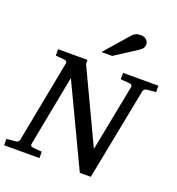

<svg xmlns="http://www.w3.org/2000/svg" viewBox="-175 -1056 1091 1185"><g transform="rotate(20 370.5 -463.5)"><path d="M698.2 -624Q688.5 -623 681.9 -618.4Q675.3 -613.8 672.9 -604L555.2 0H482.9L231 -530.8L142.1 -65.9Q140.6 -58.6 144.5 -53.2Q148.4 -47.9 162.1 -46.9L217.8 -42V0H-14.2V-42L43 -46.9Q63.5 -48.3 67.9 -65.9L170.9 -604Q172.4 -612.3 168.5 -617.7Q164.6 -623 151.9 -624L96.2 -628.9V-670.9H289.1V-645L514.2 -168L599.1 -604Q600.6 -612.3 596.7 -617.7Q592.8 -623 580.1 -624L522.9 -628.9V-670.9H754.9V-628.9ZM597.7 -884.3Q597.7 -870.1 591.3 -860.6Q585 -851.1 573.7 -843.3L423.8 -746.1H353.5L489.7 -902.3Q494.6 -908.2 500 -912.6Q505.4 -917 512 -920.4Q518.6 -923.8 527.1 -925.5Q535.6 -927.2 546.9 -927.2Q560.1 -927.2 569.6 -923.3Q579.1 -919.4 585.2 -913.3Q591.3 -907.2 594.5 -899.4Q597.7 -891.6 597.7 -884.3Z"/></g></svg>

Font: Charis SIL Am
Style: Italic
Weight: 400
Italic angle: -11°
Foundry: SIL International
Version: Version 5.000